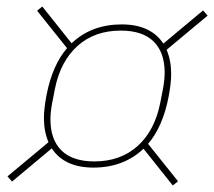

<svg xmlns="http://www.w3.org/2000/svg" viewBox="-20 -644 658 590"><path d="M267 -129Q178 -129 139 -188L17 -86L3 -102L129 -207Q115 -240 115 -281Q115 -310 123 -352Q141 -444 186 -496L94 -611L110 -624L200 -511Q261 -569 354 -569Q443 -569 482 -510L604 -612L618 -596L492 -491Q506 -458 506 -417Q506 -388 498 -346Q480 -254 435 -202L527 -87L511 -74L421 -187Q360 -129 267 -129ZM270 -148Q350 -148 402.5 -195Q455 -242 472 -326L481 -372Q486 -400 486 -421Q486 -483 452 -516.5Q418 -550 351 -550Q271 -550 218.5 -503Q166 -456 149 -372L140 -326Q135 -298 135 -277Q135 -215 169 -181.5Q203 -148 270 -148Z"/></svg>

Font: IBM Plex Sans Thin
Style: Italic
Weight: 100
Italic angle: -11.31°
Designer: Mike Abbink, Paul van der Laan, Pieter van Rosmalen
Foundry: Bold Monday
Version: Version 3.0